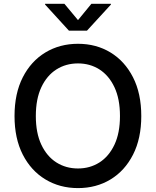

<svg xmlns="http://www.w3.org/2000/svg" viewBox="-20 -964 807 994"><path d="M383.8 9.8Q289.6 9.8 215.1 -35.2Q140.6 -80.1 97.9 -163.6Q55.2 -247.1 55.2 -363.3Q55.2 -480 97.9 -563.7Q140.6 -647.5 215.1 -692.4Q289.6 -737.3 383.8 -737.3Q478 -737.3 552 -692.4Q626 -647.5 668.7 -563.7Q711.4 -480 711.4 -363.3Q711.4 -247.1 668.7 -163.3Q626 -79.6 552 -34.9Q478 9.8 383.8 9.8ZM383.8 -91.8Q445.8 -91.8 494.9 -123Q543.9 -154.3 572.5 -214.8Q601.1 -275.4 601.1 -363.3Q601.1 -451.7 572.5 -512.5Q543.9 -573.2 494.9 -604.5Q445.8 -635.7 383.8 -635.7Q321.3 -635.7 272 -604.5Q222.7 -573.2 194.1 -512.5Q165.5 -451.7 165.5 -363.3Q165.5 -275.4 194.1 -214.8Q222.7 -154.3 272 -123Q321.3 -91.8 383.8 -91.8ZM313.5 -944.3 383.8 -859.9 453.1 -944.3H554.2V-940.4L430.2 -805.2H336.9L213.4 -940.4V-944.3Z"/></svg>

Font: Inter Medium
Style: Regular
Weight: 500
Designer: Rasmus Andersson
Foundry: rsms
Version: Version 4.001;git-9221beed3